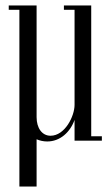

<svg xmlns="http://www.w3.org/2000/svg" viewBox="-20 -515 405 703"><path d="M51 168H114V-5C126 0 139 3 153 3C200 3 237 -31 253 -76V0H353V-16H314V-495H214V-479H253V-131C253 -90 218 -18 165 -18C134 -18 114 -46 114 -86V-495H12V-479H51V-99C51 -95 51 -91 51 -87Z"/></svg>

Font: Emberly
Style: Regular
Weight: 400
Designer: Rajesh Rajput
Foundry: Rajesh Rajput
Version: Version 1.000